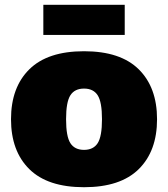

<svg xmlns="http://www.w3.org/2000/svg" viewBox="-20 -768 702 802"><path d="M274 -370Q256 -342 256 -270Q256 -198 274 -170Q292 -142 331 -142Q370 -142 388 -170Q406 -198 406 -270Q406 -342 388 -370Q370 -398 331 -398Q292 -398 274 -370ZM102.5 -61.5Q26 -137 26 -270Q26 -403 102.5 -478.5Q179 -554 331 -554Q483 -554 559.5 -478.5Q636 -403 636 -270Q636 -137 559.5 -61.5Q483 14 331 14Q179 14 102.5 -61.5ZM161 -622V-748H501V-622Z"/></svg>

Font: Nacelle Black
Style: Regular
Weight: 900
Designer: Sora Sagano
Foundry: Sora Sagano
Version: Version 1.000;FEAKit 1.0